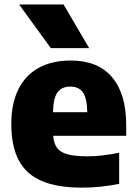

<svg xmlns="http://www.w3.org/2000/svg" viewBox="-20 -828 609 858"><path d="M544 -221H217.5Q220.5 -186.5 235.2 -166.8Q250 -147 282.8 -138.2Q315.5 -129.5 373.5 -129.5Q433.5 -129.5 512.5 -145.5V-6.5Q430 10.5 346.5 10.5Q236 10.5 166.5 -19.2Q97 -49 63.8 -111.8Q30.5 -174.5 30.5 -274.5Q30.5 -363.5 61.2 -427Q92 -490.5 151.5 -524Q211 -557.5 296.5 -557.5Q418 -557.5 481 -482.8Q544 -408 544 -268.5ZM217 -326.5H370Q369 -389 350.8 -415Q332.5 -441 294.5 -441Q255.5 -441 236.8 -415Q218 -389 217 -326.5ZM207 -613 65.5 -808H264L378.5 -613Z"/></svg>

Font: Encode Sans ExtraBold
Style: Regular
Weight: 800
Designer: Multiple Designers
Foundry: Impallari Type
Version: Version 2.000